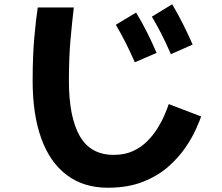

<svg xmlns="http://www.w3.org/2000/svg" viewBox="-20 -817 1040 900"><path d="M781 -563Q756 -621 734.5 -662Q713 -703 692 -739L787 -797Q815 -750 839 -702Q863 -654 883 -608ZM485 63Q372 63 293 3.5Q214 -56 173.5 -168Q133 -280 133 -438Q133 -555 141 -643Q149 -731 157 -782H326Q318 -715 310.5 -631.5Q303 -548 303 -438Q303 -269 353.5 -180Q404 -91 513 -91Q564 -91 602.5 -108.5Q641 -126 669.5 -154.5Q698 -183 718 -215Q738 -247 751 -277.5Q764 -308 771 -329L923 -271Q916 -251 898.5 -211.5Q881 -172 849 -125Q817 -78 768 -35Q719 8 649 35.5Q579 63 485 63ZM612 -525Q587 -582 565.5 -623.5Q544 -665 523 -701L618 -758Q646 -712 670 -664Q694 -616 714 -569Z"/></svg>

Font: Murecho ExtraBold
Style: Regular
Weight: 800
Designer: Neil Summerour
Foundry: Positype
Version: Version 1.010; ttfautohint (v1.8.3)